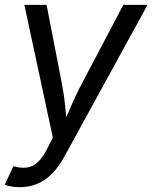

<svg xmlns="http://www.w3.org/2000/svg" viewBox="-29 -566 630 794"><path d="M-9.3 197.8 25.9 121.6 34.2 123.5Q61 129.9 83.7 126.7Q106.4 123.5 126.7 105.2Q147 86.9 166.5 48.3L189.5 2.9L71.8 -545.9H163.6L226.6 -222.2Q236.3 -171.9 241 -121.8Q245.6 -71.8 252 -24.9H219.7Q241.7 -71.8 262.7 -121.8Q283.7 -171.9 310.5 -222.2L481 -545.9H581.1L237.3 81.5Q213.9 124.5 185.8 152.6Q157.7 180.7 124.8 194.3Q91.8 208 52.7 208Q31.2 208 14.4 204.6Q-2.4 201.2 -9.3 197.8Z"/></svg>

Font: Inter Variable
Style: Italic
Weight: 400
Italic angle: -9.39999°
Designer: Rasmus Andersson
Foundry: rsms
Version: Version 4.001;git-9221beed3